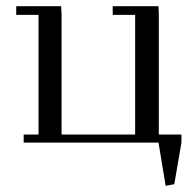

<svg xmlns="http://www.w3.org/2000/svg" viewBox="-20 -459 624 618"><path d="M32.2 -411.1V-439H176.8L178.2 -411.1V-25.9H415V-411.1H342.8V-439H490.2L491.2 -411.1V-25.9H564V0L541 133.8L513.2 139.2L490.2 0H56.2V-25.9H104V-411.1Z"/></svg>

Font: Dehuti Alt
Style: Book
Weight: 400
Version: Version 1.2